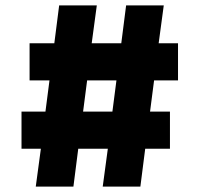

<svg xmlns="http://www.w3.org/2000/svg" viewBox="-20 -694 743 714"><path d="M553 -395 538 -279H612V-141H520L502 0H362L381 -141H271L253 0H113L132 -141H60V-279H149L164 -395H90V-533H182L200 -674H340L321 -533H431L449 -674H589L570 -533H642V-395ZM413 -395H304L289 -279H398Z"/></svg>

Font: Biryani ExtraBold
Style: Regular
Weight: 800
Designer: Dan Reynolds and Mathieu Reguer
Foundry: Dan Reynolds and Mathieu Reguer
Version: Version 1.004; ttfautohint (v1.1) -l 5 -r 5 -G 72 -x 0 -D la